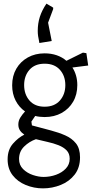

<svg xmlns="http://www.w3.org/2000/svg" viewBox="-20 -773 516 1058"><path d="M217 265Q167 265 122 246.5Q77 228 49.5 192.5Q22 157 22 105Q22 52 51.5 18.5Q81 -15 114 -31Q99 -41 90 -54.5Q81 -68 81 -87Q81 -108 92.5 -126Q104 -144 118 -159Q85 -182 66 -219Q47 -256 47 -303Q47 -355 70 -394.5Q93 -434 133.5 -456.5Q174 -479 226 -479Q262 -479 292.5 -468.5Q323 -458 346 -438L437 -483L456 -480L466 -412L379 -401Q392 -381 399 -356.5Q406 -332 406 -304Q406 -252 383 -212.5Q360 -173 319.5 -150.5Q279 -128 226 -128Q213 -128 199.5 -129.5Q186 -131 174 -134L153 -103L156 -82L261 -54Q303 -43 339.5 -27Q376 -11 398.5 17Q421 45 421 94Q421 151 391.5 189Q362 227 315 246Q268 265 217 265ZM220 202Q256 202 289 190Q322 178 343 155.5Q364 133 364 102Q364 73 347 55.5Q330 38 302 27Q274 16 241.5 9Q209 2 178 -6Q141 7 113 34.5Q85 62 85 103Q85 137 107.5 159Q130 181 161.5 191.5Q193 202 220 202ZM226 -185Q280 -185 310 -219Q340 -253 340 -304Q340 -355 310 -388.5Q280 -422 226 -422Q172 -422 142.5 -388.5Q113 -355 113 -304Q113 -253 142.5 -219Q172 -185 226 -185ZM273 -731V-723L245 -648L265 -547L197 -536Q197 -540 194.5 -550Q192 -560 190 -574Q188 -588 188 -603Q188 -644 199.5 -680Q211 -716 236 -753Z"/></svg>

Font: Kreon Light Light
Style: Regular
Weight: 300
Version: Version 2.002